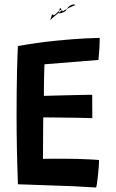

<svg xmlns="http://www.w3.org/2000/svg" viewBox="-20 -831 518 857"><path d="M409 6Q357 2.5 306.8 0.2Q256.5 -2 203.5 -3.5Q169 -4.5 131.8 -6Q94.5 -7.5 60 -8.5Q57 -89 55.5 -166.2Q54 -243.5 54 -312.5Q54 -433 56 -513.5Q58 -594 60 -625.5Q151 -641.5 229 -649.2Q307 -657 359.2 -659.5Q411.5 -662 425 -662Q425 -636.5 423.5 -613.2Q422 -590 419.5 -563.5L178.5 -544Q178 -534 177.5 -514.8Q177 -495.5 176.5 -473.5Q176 -451.5 176 -432.2Q176 -413 176 -403Q187.5 -403.5 208.5 -404Q229.5 -404.5 255.2 -405.2Q281 -406 307.2 -406.5Q333.5 -407 355.8 -407.5Q378 -408 391.5 -408L392 -303.5Q385 -304 363.5 -304.5Q342 -305 313.5 -305.5Q285 -306 256.2 -306.2Q227.5 -306.5 205 -306.8Q182.5 -307 173 -307Q173 -301 172.8 -284.2Q172.5 -267.5 172.5 -245.2Q172.5 -223 172.2 -199.2Q172 -175.5 172 -155Q172 -134.5 172 -122Q181.5 -122.5 209.5 -122.5Q237.5 -122.5 264 -122.5Q294.5 -122.5 324.8 -121.8Q355 -121 380.8 -119.5Q406.5 -118 422 -117Q422 -102 420.5 -83Q419 -64 417 -45.5Q415 -27 413 -13.2Q411 0.5 409 6ZM255 -783.5Q253.5 -789 252 -791.8Q250.5 -794.5 249.2 -794.8Q248 -795 247 -792.8Q246 -790.5 245 -785.5Q244 -782.5 238.2 -777Q232.5 -771.5 226.8 -767.2Q221 -763 220 -762.5Q216.5 -766.5 214.5 -766.8Q212.5 -767 211.2 -763.8Q210 -760.5 208.5 -754.5Q207 -748.5 204 -740.5Q205.5 -743 212.8 -749.5Q220 -756 231 -765Q242 -774 255 -783.5ZM316.5 -808.5Q314 -811.5 308.5 -811.2Q303 -811 296.5 -807.8Q290 -804.5 284.2 -798.5Q278.5 -792.5 274.5 -784Q270 -779 263.2 -776.2Q256.5 -773.5 251.2 -772.2Q246 -771 244 -771.5Q242 -777.5 244 -781.2Q246 -785 250 -786Q254 -787 257 -785.5Q260 -784 259.5 -779.5Q263 -783 278.2 -791Q293.5 -799 316.5 -808.5Z"/></svg>

Font: Grandstander Thin Medium
Style: Regular
Weight: 500
Version: Version 1.200